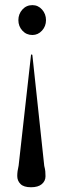

<svg xmlns="http://www.w3.org/2000/svg" viewBox="-20 -594 251 768"><path d="M104 155Q75 155 62 142Q49 129 49 110Q49 91.5 54.5 68.5L104 -373.5Q105 -376.5 107 -376.5Q108.5 -376.5 109.5 -373.5L157 69.5Q160.5 83 161.2 91.5Q162 100 162 111Q162 130 147.2 142.5Q132.5 155 104 155ZM109.5 -573.5Q132.5 -573.5 148.2 -555.8Q164 -538 164 -513.5Q164 -489 148 -471.5Q132 -454 109.5 -454Q85.5 -454 69.5 -471.5Q53.5 -489 53.5 -513.5Q53.5 -538 69.5 -555.8Q85.5 -573.5 109.5 -573.5Z"/></svg>

Font: Fraunces144ptRegular
Style: Regular
Weight: 400
Version: Version 1.000;[0bf87f6ff]